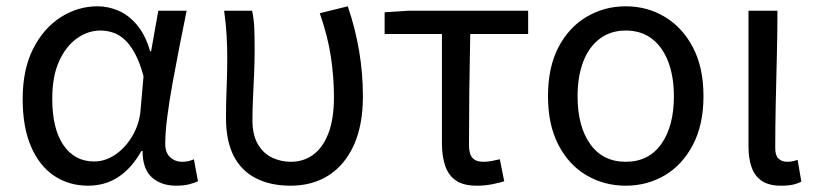

<svg xmlns="http://www.w3.org/2000/svg" viewBox="-20 -577 2598 610"><path d="M260 13Q199 13 152 -18.5Q105 -50 78.5 -111.5Q52 -173 52 -262Q52 -356 85 -421.5Q118 -487 172.5 -522Q227 -557 290 -557Q324 -557 356.5 -543Q389 -529 415.5 -497.5Q442 -466 457 -414H460L483 -543H573Q562 -490 550.5 -431Q539 -372 528.5 -314.5Q518 -257 511.5 -206.5Q505 -156 505 -119Q505 -92 520.5 -77.5Q536 -63 559 -63Q568 -63 578 -65Q588 -67 596 -71L609 -1Q598 4 581 8.5Q564 13 540 13Q492 13 462.5 -13.5Q433 -40 433 -97H429Q367 13 260 13ZM279 -64Q315 -64 347.5 -86.5Q380 -109 402 -147.5Q424 -186 427 -232L436 -335Q424 -379 408.5 -407.5Q393 -436 375 -452Q357 -468 337.5 -474Q318 -480 299 -480Q260 -480 225 -455.5Q190 -431 168 -383Q146 -335 146 -263Q146 -168 181.5 -116Q217 -64 279 -64Z M903 13Q839 13 792.5 -11Q746 -35 722 -82.5Q698 -130 698 -202Q698 -250 700 -298.5Q702 -347 702 -394Q702 -427 700 -464Q698 -501 692 -543H781Q787 -515 788 -483.5Q789 -452 789 -416Q789 -386 787.5 -347.5Q786 -309 784 -269.5Q782 -230 782 -196Q782 -148 799.5 -118.5Q817 -89 845 -76Q873 -63 904 -63Q944 -63 974.5 -85Q1005 -107 1023 -152.5Q1041 -198 1041 -269Q1041 -330 1031.5 -395Q1022 -460 996 -535L1085 -557Q1109 -486 1121 -415Q1133 -344 1133 -271Q1133 -179 1104 -115.5Q1075 -52 1023.5 -19.5Q972 13 903 13Z M1495 13Q1454 13 1430 -2.5Q1406 -18 1395 -48.5Q1384 -79 1384 -122V-469H1202V-538L1279 -543H1658V-469H1474Q1472 -377 1471 -287.5Q1470 -198 1470 -116Q1470 -88 1481 -75.5Q1492 -63 1515 -63Q1529 -63 1542 -65.5Q1555 -68 1568 -71L1582 -1Q1566 4 1543 8.5Q1520 13 1495 13Z M1968 13Q1900 13 1843.5 -20Q1787 -53 1754 -117Q1721 -181 1721 -271Q1721 -363 1754 -426.5Q1787 -490 1843.5 -523.5Q1900 -557 1968 -557Q2036 -557 2092 -523.5Q2148 -490 2181.5 -426.5Q2215 -363 2215 -271Q2215 -181 2181.5 -117Q2148 -53 2092 -20Q2036 13 1968 13ZM1968 -63Q2041 -63 2081 -119.5Q2121 -176 2121 -271Q2121 -334 2103 -381Q2085 -428 2051 -454Q2017 -480 1968 -480Q1920 -480 1885.5 -454Q1851 -428 1833 -381Q1815 -334 1815 -271Q1815 -176 1855 -119.5Q1895 -63 1968 -63Z M2461 13Q2424 13 2401.5 -1.5Q2379 -16 2368.5 -44Q2358 -72 2358 -112V-543H2450Q2450 -470 2448 -394Q2446 -318 2444.5 -245Q2443 -172 2443 -106Q2443 -83 2453.5 -73Q2464 -63 2481 -63Q2489 -63 2497 -64.5Q2505 -66 2514 -69L2526 0Q2515 6 2500 9.5Q2485 13 2461 13Z"/></svg>

Font: Noto Sans HK
Style: Regular
Weight: 400
Designer: Ryoko NISHIZUKA 西塚涼子 (kana, bopomofo & ideographs); Paul D. Hunt (Latin, Greek & Cyrillic); Sandoll Communications 산돌커뮤니
Foundry: Adobe
Version: Version 2.004-H2;hotconv 1.0.118;makeotfexe 2.5.65603